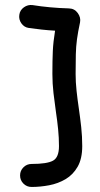

<svg xmlns="http://www.w3.org/2000/svg" viewBox="-20 -722 399 766"><path d="M57.1 -663.1Q59.6 -681.6 75.4 -692.9Q91.3 -704.1 109.9 -701.7Q143.1 -696.3 180.4 -692.9Q217.8 -689.5 254.9 -688.5Q277.3 -688 290.3 -669.9Q303.2 -651.9 299.3 -632.8Q291 -594.2 287.1 -565.2Q283.2 -536.1 282.5 -504.9Q281.7 -473.6 281.7 -427.2Q281.7 -394.5 285.4 -360.1Q289.1 -325.7 294.4 -290Q299.8 -252.9 304 -215.1Q308.1 -177.2 308.1 -139.2Q308.1 -88.9 289.8 -56.9Q271.5 -24.9 241.7 -7.3Q211.9 10.3 176.3 17.1Q140.6 23.9 106 23.9Q86.9 23.9 73.5 10.5Q60.1 -2.9 60.1 -22Q60.1 -41 73.5 -54.4Q86.9 -67.9 106 -67.9Q168 -67.9 191.7 -81.1Q215.3 -94.2 215.3 -139.2Q215.3 -171.9 211.9 -206.1Q208.5 -240.2 203.1 -275.9Q197.8 -312.5 193.4 -350.6Q189 -388.7 189 -427.2Q189 -481 190.7 -518.1Q192.4 -555.2 199.7 -599.6Q172.9 -601.1 146.2 -604Q119.6 -606.9 95.2 -610.4Q76.7 -612.8 65.4 -628.7Q54.2 -644.5 57.1 -663.1Z"/></svg>

Font: Mikhak-DS1-FD Medium
Style: Regular
Weight: 500
Designer: Amin Abedi
Version: Version 3.2